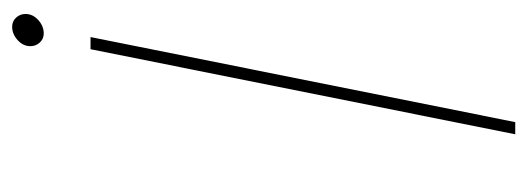

<svg xmlns="http://www.w3.org/2000/svg" viewBox="-296 -572 868 316"><g transform="rotate(-90 138.0 -414.0)"><path d="M235 -699 95 0H75L215 -699ZM273 -806Q273 -794 263 -785Q253 -776 241 -776Q232 -776 226 -782.5Q220 -789 220 -798Q220 -810 230 -819Q240 -828 252 -828Q261 -828 267 -821.5Q273 -815 273 -806Z"/></g></svg>

Font: Gontserrat Thin
Style: Italic
Weight: 250
Italic angle: -11.3°
Designer: Julieta Ulanovsky
Foundry: Julieta Ulanovsky
Version: Version 6.001